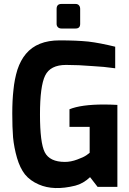

<svg xmlns="http://www.w3.org/2000/svg" viewBox="-20 -944 654 970"><path d="M266 -823V-899Q266 -924 290 -924H362Q373 -924 379 -917Q385 -910 385 -899V-823Q385 -800 362 -800H290Q280 -800 273 -806Q266 -813 266 -823ZM46 -250Q42 -301 42 -370Q42 -438 48 -490Q53 -543 68 -592Q84 -640 111 -672Q168 -740 281 -740Q366 -740 426 -734Q485 -727 562 -708V-599Q561 -599 546 -601Q530 -603 504 -606Q479 -608 449 -610Q377 -616 314 -616Q234 -616 208 -562Q182 -509 182 -366Q182 -223 206 -175Q231 -126 308 -126Q338 -126 370 -138Q401 -149 417 -160L433 -172V-303H331V-392Q390 -416 505 -416Q537 -416 573 -414V0H473L435 -49Q400 -16 360 -6Q251 21 176 -12Q132 -31 106 -63Q81 -95 66 -146Q51 -198 46 -250Z"/></svg>

Font: Mina
Style: Bold
Weight: 700
Version: Version 1.000